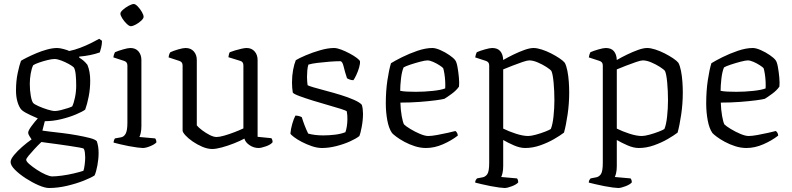

<svg xmlns="http://www.w3.org/2000/svg" viewBox="-20 -740 3958 960"><path d="M225 200Q205 200 173.5 186.5Q142 173 109.5 152Q77 131 55 109Q33 87 33 70Q33 56 50 35.5Q67 15 91 -6Q115 -27 138 -43Q134 -49 127.5 -59Q121 -69 121 -77Q121 -87 137.5 -109.5Q154 -132 169 -148Q127 -166 107.5 -177Q88 -188 82 -198Q72 -213 66 -236Q60 -259 60 -288Q60 -335 68.5 -375Q77 -415 85 -436Q94 -442 115 -452.5Q136 -463 162 -474Q188 -485 215.5 -492.5Q243 -500 266 -500Q279 -500 299 -494.5Q319 -489 326 -485Q352 -490 381 -501Q410 -512 435 -524.5Q460 -537 476 -546L490 -536Q490 -519 486 -503Q482 -487 479 -478Q435 -462 376 -457V-452Q386 -446 396 -438Q406 -430 417 -416Q431 -383 431 -337Q431 -296 423.5 -257.5Q416 -219 406 -192Q393 -182 360 -168Q327 -154 285.5 -144Q244 -134 204 -134L192 -87Q202 -85 229.5 -82Q257 -79 293.5 -74.5Q330 -70 366 -63.5Q402 -57 429 -50Q456 -43 464 -34Q473 -8 473 24Q473 55 467 87Q461 119 453 137Q437 148 399.5 163Q362 178 315.5 189Q269 200 225 200ZM255 -185Q266 -185 284.5 -189.5Q303 -194 319.5 -199.5Q336 -205 341 -208Q349 -224 355 -253Q361 -282 361 -312Q361 -343 358.5 -367.5Q356 -392 349 -403Q342 -410 324 -420Q306 -430 286 -437.5Q266 -445 253 -445Q239 -445 217 -439.5Q195 -434 175 -427Q155 -420 146 -414Q138 -398 133.5 -372Q129 -346 129 -321Q129 -288 134 -260.5Q139 -233 146 -225Q151 -219 172 -209.5Q193 -200 217 -192.5Q241 -185 255 -185ZM241 142Q260 142 290 138Q320 134 349.5 127Q379 120 397 114Q401 104 403.5 82.5Q406 61 406 47Q406 36 404.5 23.5Q403 11 399 4Q397 1 376.5 -2.5Q356 -6 327 -10.5Q298 -15 268 -19Q238 -23 215.5 -26Q193 -29 187 -30Q170 -14 152.5 5Q135 24 123 38.5Q111 53 111 59Q111 67 126.5 80.5Q142 94 164 108.5Q186 123 207.5 132.5Q229 142 241 142Z M694 0Q686 0 666.5 -2.5Q647 -5 623.5 -9.5Q600 -14 579.5 -19Q559 -24 548 -27Q548 -34 550.5 -40Q553 -46 555 -48L583 -53Q599 -55 608 -71Q617 -87 617 -126V-413Q617 -431 599 -436L547 -453Q548 -462 550.5 -469Q553 -476 555 -479Q571 -486 595.5 -493Q620 -500 632 -500Q658 -500 672.5 -483Q687 -466 687 -440V-110Q687 -89 683.5 -74.5Q680 -60 677 -55L756 -48Q762 -40 762 -28Q753 -18 731 -9Q709 0 694 0ZM634 -609Q626 -609 613.5 -621Q601 -633 591.5 -648Q582 -663 582 -672Q582 -680 595 -691.5Q608 -703 624 -711.5Q640 -720 649 -720Q657 -720 669 -707.5Q681 -695 689.5 -680Q698 -665 698 -656Q698 -648 686.5 -637Q675 -626 659.5 -617.5Q644 -609 634 -609Z M1041 5Q1018 5 992 -6Q966 -17 943.5 -32.5Q921 -48 907 -63.5Q893 -79 893 -87V-413Q893 -431 875 -436L823 -453Q824 -462 826.5 -469Q829 -476 832 -479Q847 -486 871 -493Q895 -500 908 -500Q934 -500 949 -483Q964 -466 964 -440V-113Q973 -102 991 -88.5Q1009 -75 1028.5 -65Q1048 -55 1063 -55Q1077 -55 1101.5 -62Q1126 -69 1152 -79Q1178 -89 1197 -98V-413Q1197 -432 1180 -436L1122 -454Q1124 -471 1129 -479Q1139 -483 1155.5 -488Q1172 -493 1188 -496.5Q1204 -500 1213 -500Q1238 -500 1253 -483Q1268 -466 1268 -440V-56L1337 -49Q1343 -41 1343 -29Q1334 -17 1310 -8.5Q1286 0 1273 0Q1249 0 1228 -14Q1207 -28 1202 -47Q1180 -35 1149.5 -23Q1119 -11 1089.5 -3Q1060 5 1041 5Z M1590 0Q1566 0 1539.5 -9Q1513 -18 1489 -30.5Q1465 -43 1449.5 -55Q1434 -67 1432 -72Q1434 -96 1441.5 -121.5Q1449 -147 1457 -162Q1467 -162 1475.5 -159.5Q1484 -157 1489 -154Q1494 -137 1502.5 -114.5Q1511 -92 1521 -72Q1554 -63 1596 -63Q1624 -63 1654 -66.5Q1684 -70 1707 -79Q1711 -89 1714 -107.5Q1717 -126 1717 -144Q1717 -153 1716.5 -163Q1716 -173 1714 -183Q1711 -187 1684.5 -195.5Q1658 -204 1620.5 -214.5Q1583 -225 1544.5 -237Q1506 -249 1477.5 -259.5Q1449 -270 1444 -277Q1440 -300 1440 -328Q1440 -361 1445.5 -390.5Q1451 -420 1459 -439Q1475 -449 1509 -463.5Q1543 -478 1581.5 -489Q1620 -500 1650 -500Q1665 -500 1686 -492Q1707 -484 1728.5 -472.5Q1750 -461 1764.5 -450Q1779 -439 1780 -433Q1781 -421 1775.5 -402Q1770 -383 1761.5 -365Q1753 -347 1747 -339Q1737 -339 1728 -342.5Q1719 -346 1715 -349Q1704 -382 1698 -408Q1692 -434 1681 -434Q1658 -434 1626.5 -431.5Q1595 -429 1566.5 -425.5Q1538 -422 1522 -417Q1518 -405 1516.5 -387.5Q1515 -370 1515 -355Q1515 -343 1516 -332Q1517 -321 1518 -314Q1522 -311 1547 -303.5Q1572 -296 1608.5 -286.5Q1645 -277 1682.5 -265.5Q1720 -254 1749.5 -241Q1779 -228 1789 -216Q1792 -207 1793.5 -195Q1795 -183 1795 -172Q1795 -139 1788.5 -105Q1782 -71 1777 -60Q1761 -47 1730 -33Q1699 -19 1661.5 -9.5Q1624 0 1590 0Z M2110 0Q2082 0 2054 -9Q2026 -18 2002 -31Q1978 -44 1961.5 -56.5Q1945 -69 1940 -75Q1924 -98 1916.5 -138.5Q1909 -179 1909 -223Q1909 -285 1917 -338.5Q1925 -392 1935 -424Q1954 -436 1990 -454Q2026 -472 2067 -486Q2108 -500 2142 -500Q2158 -500 2182 -489.5Q2206 -479 2227 -464.5Q2248 -450 2256 -439Q2263 -430 2267.5 -405Q2272 -380 2274.5 -352.5Q2277 -325 2275 -307Q2262 -288 2238 -270.5Q2214 -253 2202 -246Q2192 -243 2158.5 -238.5Q2125 -234 2078.5 -230.5Q2032 -227 1982 -227Q1983 -191 1988.5 -160Q1994 -129 2000 -118Q2009 -109 2032 -95Q2055 -81 2080 -70.5Q2105 -60 2121 -60Q2138 -60 2165.5 -65Q2193 -70 2219.5 -76Q2246 -82 2257 -85Q2268 -77 2269 -62Q2237 -37 2194.5 -18.5Q2152 0 2110 0ZM2060 -281Q2101 -281 2143.5 -285.5Q2186 -290 2206 -298Q2207 -313 2206 -333Q2205 -353 2202 -371.5Q2199 -390 2196 -399Q2192 -404 2177.5 -413.5Q2163 -423 2146 -430.5Q2129 -438 2117 -438Q2106 -438 2081 -431.5Q2056 -425 2032 -417Q2008 -409 1998 -403Q1989 -382 1985 -347Q1981 -312 1981 -286Q1994 -283 2015.5 -282Q2037 -281 2060 -281Z M2503 200Q2495 200 2475.5 197.5Q2456 195 2433 190.5Q2410 186 2389 181Q2368 176 2356 173Q2356 165 2359 160Q2362 155 2365 152L2391 147Q2406 145 2416 131.5Q2426 118 2426 74V-413Q2426 -431 2408 -436L2356 -453Q2358 -463 2359.5 -468Q2361 -473 2364 -479Q2380 -486 2404.5 -493Q2429 -500 2441 -500Q2468 -500 2481.5 -484Q2495 -468 2496 -440Q2520 -454 2548 -467.5Q2576 -481 2602.5 -490.5Q2629 -500 2648 -500Q2665 -500 2688.5 -492.5Q2712 -485 2735.5 -473Q2759 -461 2777.5 -448.5Q2796 -436 2804 -426Q2812 -411 2817 -385.5Q2822 -360 2824 -331.5Q2826 -303 2826 -278Q2826 -222 2818 -167.5Q2810 -113 2800 -77Q2782 -63 2751 -45Q2720 -27 2682 -13.5Q2644 0 2606 0Q2580 0 2550 -13Q2520 -26 2496 -40V90Q2496 111 2492.5 125.5Q2489 140 2486 145L2565 152Q2567 154 2569 159Q2571 164 2571 172Q2563 182 2540 191Q2517 200 2503 200ZM2621 -60Q2635 -60 2659 -66.5Q2683 -73 2705 -81.5Q2727 -90 2734 -95Q2743 -116 2747.5 -157.5Q2752 -199 2752 -238Q2752 -285 2748 -327.5Q2744 -370 2737 -385Q2731 -393 2711.5 -405.5Q2692 -418 2668.5 -428Q2645 -438 2626 -438Q2616 -438 2592.5 -430Q2569 -422 2542 -411.5Q2515 -401 2496 -393V-97Q2524 -83 2559.5 -71.5Q2595 -60 2621 -60Z M3071 200Q3063 200 3043.5 197.5Q3024 195 3001 190.5Q2978 186 2957 181Q2936 176 2924 173Q2924 165 2927 160Q2930 155 2933 152L2959 147Q2974 145 2984 131.5Q2994 118 2994 74V-413Q2994 -431 2976 -436L2924 -453Q2926 -463 2927.5 -468Q2929 -473 2932 -479Q2948 -486 2972.5 -493Q2997 -500 3009 -500Q3036 -500 3049.5 -484Q3063 -468 3064 -440Q3088 -454 3116 -467.5Q3144 -481 3170.5 -490.5Q3197 -500 3216 -500Q3233 -500 3256.5 -492.5Q3280 -485 3303.5 -473Q3327 -461 3345.5 -448.5Q3364 -436 3372 -426Q3380 -411 3385 -385.5Q3390 -360 3392 -331.5Q3394 -303 3394 -278Q3394 -222 3386 -167.5Q3378 -113 3368 -77Q3350 -63 3319 -45Q3288 -27 3250 -13.5Q3212 0 3174 0Q3148 0 3118 -13Q3088 -26 3064 -40V90Q3064 111 3060.5 125.5Q3057 140 3054 145L3133 152Q3135 154 3137 159Q3139 164 3139 172Q3131 182 3108 191Q3085 200 3071 200ZM3189 -60Q3203 -60 3227 -66.5Q3251 -73 3273 -81.5Q3295 -90 3302 -95Q3311 -116 3315.5 -157.5Q3320 -199 3320 -238Q3320 -285 3316 -327.5Q3312 -370 3305 -385Q3299 -393 3279.5 -405.5Q3260 -418 3236.5 -428Q3213 -438 3194 -438Q3184 -438 3160.5 -430Q3137 -422 3110 -411.5Q3083 -401 3064 -393V-97Q3092 -83 3127.5 -71.5Q3163 -60 3189 -60Z M3712 0Q3684 0 3656 -9Q3628 -18 3604 -31Q3580 -44 3563.5 -56.5Q3547 -69 3542 -75Q3526 -98 3518.5 -138.5Q3511 -179 3511 -223Q3511 -285 3519 -338.5Q3527 -392 3537 -424Q3556 -436 3592 -454Q3628 -472 3669 -486Q3710 -500 3744 -500Q3760 -500 3784 -489.5Q3808 -479 3829 -464.5Q3850 -450 3858 -439Q3865 -430 3869.5 -405Q3874 -380 3876.5 -352.5Q3879 -325 3877 -307Q3864 -288 3840 -270.5Q3816 -253 3804 -246Q3794 -243 3760.5 -238.5Q3727 -234 3680.5 -230.5Q3634 -227 3584 -227Q3585 -191 3590.5 -160Q3596 -129 3602 -118Q3611 -109 3634 -95Q3657 -81 3682 -70.5Q3707 -60 3723 -60Q3740 -60 3767.5 -65Q3795 -70 3821.5 -76Q3848 -82 3859 -85Q3870 -77 3871 -62Q3839 -37 3796.5 -18.5Q3754 0 3712 0ZM3662 -281Q3703 -281 3745.5 -285.5Q3788 -290 3808 -298Q3809 -313 3808 -333Q3807 -353 3804 -371.5Q3801 -390 3798 -399Q3794 -404 3779.5 -413.5Q3765 -423 3748 -430.5Q3731 -438 3719 -438Q3708 -438 3683 -431.5Q3658 -425 3634 -417Q3610 -409 3600 -403Q3591 -382 3587 -347Q3583 -312 3583 -286Q3596 -283 3617.5 -282Q3639 -281 3662 -281Z"/></svg>

Font: Texturina ExtraLight
Style: Regular
Weight: 200
Designer: Guillermo Torres Carreño
Foundry: Omnibus-Type
Version: Version 1.002; ttfautohint (v1.8.3)